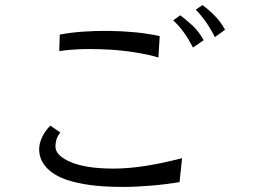

<svg xmlns="http://www.w3.org/2000/svg" viewBox="-20 -713 1040 755"><path d="M686 3Q634 12 574.5 17Q515 22 463 22Q391 22 337.5 15Q284 8 242 -6Q190 -24 162 -55Q134 -86 134 -126Q134 -150 146.5 -175.5Q159 -201 178 -219L217 -192Q205 -176 201.5 -162.5Q198 -149 198 -137Q198 -101 258.5 -75.5Q319 -50 427 -50Q452 -50 484.5 -52.5Q517 -55 552 -60.5Q587 -66 624 -74Q661 -82 696 -91ZM603 -487Q566 -498 517.5 -506Q469 -514 417.5 -517.5Q366 -521 313 -520Q260 -519 213 -512L215 -577Q256 -585 305.5 -588.5Q355 -592 407 -591.5Q459 -591 511 -586Q563 -581 608 -571ZM739 -526Q723 -557 704 -584Q685 -611 661 -633L689 -653Q715 -633 738.5 -611Q762 -589 781 -555ZM825 -567Q809 -599 790.5 -625.5Q772 -652 750 -675L776 -693Q801 -675 824.5 -651Q848 -627 865 -596Z"/></svg>

Font: NanumGothicCoding
Style: Regular
Weight: 400
Monospace: yes
Designer: Kwon Bruce; Nicolas Noh; Sung-woo Choi; Go-un Cha; Soo-hyun Park;
Foundry: NHN Corporation
Version: Version 2.000;PS 1;hotconv 1.0.49;makeotf.lib2.0.14853